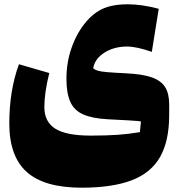

<svg xmlns="http://www.w3.org/2000/svg" viewBox="-20 -602 828 896"><path d="M688.5 -359.9Q617.2 -384.8 573.2 -384.8Q511.7 -384.8 466.8 -356Q421.9 -327.1 415 -283.7Q421.4 -276.9 434.8 -272.5Q448.2 -268.1 479.5 -265.4Q510.7 -262.7 569.3 -259.8Q644.5 -256.3 688.2 -241Q731.9 -225.6 750.7 -195.3Q769.5 -165 769.5 -115.7V-64.9Q769.5 55.7 727.1 130.4Q684.6 205.1 594.2 239.5Q503.9 273.9 360.8 273.9Q187.5 273.9 105.5 201.2Q23.4 128.4 23.4 -25.9Q23.4 -179.7 68.4 -302.2L210 -261.2Q187 -169.4 187 -102.5Q187 -33.2 238.5 -1.2Q290 30.8 402.8 30.8Q477.1 30.8 529.1 27.1Q581.1 23.4 632.8 14.6L637.7 -35.2Q631.3 -36.6 618.9 -37.6Q606.4 -38.6 575.7 -40.5Q544.9 -42.5 483.4 -45.4Q410.6 -49.3 368.2 -68.1Q325.7 -86.9 307.9 -127.2Q290 -167.5 290 -234.9Q290 -312.5 315.2 -382.3Q340.3 -452.1 383.5 -502.2Q426.8 -552.2 480.5 -569.3Q520 -582 576.2 -582Q642.1 -582 720.7 -561Z"/></svg>

Font: Pinar DS1 Black
Style: Regular
Weight: 900
Designer: Amin Abedi
Version: Version 3.000